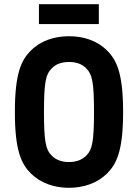

<svg xmlns="http://www.w3.org/2000/svg" viewBox="-20 -885 659 917"><path d="M309 12C379 12 444 -10 491 -56C537 -102 568 -165 568 -350C568 -535 537 -599 491 -644C444 -691 379 -712 310 -712C240 -712 175 -691 128 -644C82 -599 51 -535 51 -350C51 -165 82 -102 128 -56C175 -10 240 12 309 12ZM309 -111C273 -111 244 -123 225 -144C200 -170 190 -204 190 -350C190 -497 200 -530 225 -556C244 -578 273 -589 310 -589C346 -589 375 -578 394 -556C419 -530 429 -497 429 -350C429 -204 419 -170 394 -144C375 -123 346 -111 309 -111ZM166 -770H452V-865H166Z"/></svg>

Font: Finlandica SemiBold
Style: Regular
Weight: 600
Designer: Niklas Ekholm, Juho Hiilivirta, Jaakko Suomalainen
Foundry: Helsinki Type Studio
Version: Version 2.000;Glyphs 3.2 (3202)